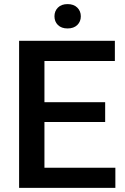

<svg xmlns="http://www.w3.org/2000/svg" viewBox="-20 -908 605 928"><path d="M537.6 -97.2V0H72.3V-710.9H535.2V-613.3H194.8V-414.1H488.3V-318.4H194.8V-97.2ZM243.2 -829.1Q243.2 -854.5 260 -871.3Q276.9 -888.2 306.6 -888.2Q336.4 -888.2 353.5 -871.3Q370.6 -854.5 370.6 -829.1Q370.6 -803.7 353.5 -787.1Q336.4 -770.5 306.6 -770.5Q276.9 -770.5 260 -787.1Q243.2 -803.7 243.2 -829.1Z"/></svg>

Font: Vazirmatn UI FD Medium
Style: Regular
Weight: 500
Designer: Saber Rastikerdar
Foundry: Saber Rastikerdar
Version: Version 33.003